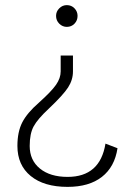

<svg xmlns="http://www.w3.org/2000/svg" viewBox="-20 -501 516 750"><path d="M199 -439Q199 -456 211.5 -468.5Q224 -481 241 -481Q259 -481 271 -468.5Q283 -456 283 -439Q283 -421 271 -408.5Q259 -396 241 -396Q224 -396 211.5 -408.5Q199 -421 199 -439ZM48 69Q48 14 67 -23Q86 -60 132 -100Q181 -144 199 -170Q217 -196 217 -222V-284H265V-222Q265 -189 246 -159.5Q227 -130 170 -76Q127 -36 111.5 -7.5Q96 21 96 69Q96 125 136 157.5Q176 190 244 190Q371 190 392 60L439 78Q428 151 378 190Q328 229 244 229Q152 229 100 186.5Q48 144 48 69Z"/></svg>

Font: KoHo Light
Style: Regular
Weight: 300
Version: Version 1.000; ttfautohint (v1.6)